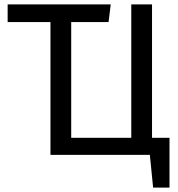

<svg xmlns="http://www.w3.org/2000/svg" viewBox="-20 -709 816 879"><path d="M756 150H681L666 0H211V-608H15V-689H487L477 -608H306V-78H581V-689H676V-78H756Z"/></svg>

Font: Trujillo
Style: Regular
Weight: 400
Designer: Fira Sans original fonts by bBox Type GmbH, Carrois Corporate GbR, & Edenspiekermann AG / Changes by Cristiano Sobral
Foundry: Fira Sans original fonts by bBox Type GmbH, Carrois Corporate GbR, & Edenspiekermann AG / Changes by Cristiano Sobral
Version: Version 4.301;October 17, 2021;FontCreator 14.0.0.2814 64-bi